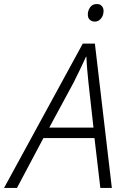

<svg xmlns="http://www.w3.org/2000/svg" viewBox="-71 -931 621 951"><path d="M-51 0 339 -715H399L483 0H426L397 -247H144L13 0ZM173 -299H392L367 -523Q364 -552 361 -586.5Q358 -621 357 -650H355Q341 -620 325.5 -587Q310 -554 293 -521ZM399 -824Q384 -824 374 -833Q364 -842 364 -859Q364 -879 375.5 -895Q387 -911 408 -911Q420 -911 427 -906.5Q434 -902 438 -894.5Q442 -887 442 -877Q442 -855 429.5 -839.5Q417 -824 399 -824Z"/></svg>

Font: Noto Sans Display Light
Style: Italic
Weight: 300
Italic angle: -12°
Designer: Monotype Design Team
Foundry: Monotype Imaging Inc.
Version: Version 2.003